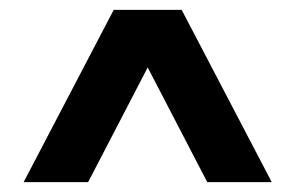

<svg xmlns="http://www.w3.org/2000/svg" viewBox="-20 -720 600 390"><path d="M28 -350 211 -700H349L532 -350H401L280 -583L159 -350Z"/></svg>

Font: Rosa Sans Black
Style: Regular
Weight: 900
Designer: Pentagram / MCKL
Foundry: Pentagram / MCKL
Version: Version 1.005;September 16, 2019;FontCreator 11.5.0.2425 64-